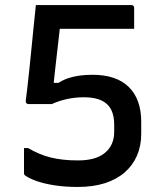

<svg xmlns="http://www.w3.org/2000/svg" viewBox="-20 -720 640 760"><path d="M122 -700Q125 -700 147 -700Q169 -700 202 -700Q235 -700 274 -700Q313 -700 352 -700Q391 -700 424 -700Q457 -700 477.5 -700Q498 -700 500 -700Q505 -700 508 -697Q511 -694 511 -689Q511 -686 511 -677.5Q511 -669 511 -658.5Q511 -648 511 -637Q511 -626 511 -617.5Q511 -609 511 -606Q509 -606 486.5 -606Q464 -606 429.5 -606Q395 -606 356.5 -606Q318 -606 282.5 -606Q247 -606 223.5 -606Q200 -606 195 -606Q172 -606 155.5 -615Q139 -624 130.5 -639Q122 -654 122 -673Q122 -679 122 -685.5Q122 -692 122 -700ZM122 -700H231L223 -667Q222 -654 220 -637Q218 -620 215 -591Q211 -557 206.5 -517Q202 -477 197.5 -438Q193 -399 190 -367L173 -392H236L178 -365Q210 -397 250 -410.5Q290 -424 346 -424Q393 -424 429 -412Q465 -400 489.5 -376Q514 -352 526.5 -317.5Q539 -283 539 -238V-190Q539 -143 522.5 -104.5Q506 -66 474 -38Q442 -10 395.5 5Q349 20 288 20Q237 20 195.5 13.5Q154 7 124.5 -3.5Q95 -14 80 -25Q76 -28 75.5 -30.5Q75 -33 75 -37Q75 -41 75 -50.5Q75 -60 75 -72.5Q75 -85 75 -98Q75 -111 75 -120.5Q75 -130 75 -134H91Q135 -108 181 -96.5Q227 -85 289 -85Q360 -85 396 -115.5Q432 -146 432 -198V-228Q432 -261 420.5 -285Q409 -309 382.5 -322Q356 -335 312 -335Q278 -335 245.5 -328Q213 -321 185 -308H93Q88 -308 84.5 -311.5Q81 -315 82 -322Q84 -336 87.5 -366.5Q91 -397 95.5 -439Q100 -481 104.5 -527Q109 -573 113.5 -618Q118 -663 122 -700Z"/></svg>

Font: Recursive Medium
Style: Regular
Weight: 500
Version: Version 1.085